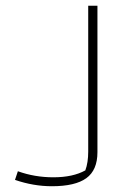

<svg xmlns="http://www.w3.org/2000/svg" viewBox="-20 -636 446 666"><path d="M32 -12 42 -42Q100 -21 165 -21Q233 -21 276 -45Q286 -72 286 -110V-616H318V-108Q318 -46 279.5 -18Q241 10 160 10Q96 10 32 -12Z"/></svg>

Font: Athiti ExtraLight
Style: Regular
Weight: 250
Version: Version 1.032